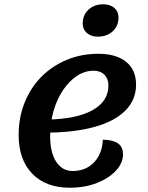

<svg xmlns="http://www.w3.org/2000/svg" viewBox="-20 -851 693 896"><path d="M305 25Q194 25 130.5 -40.5Q67 -106 67 -221Q67 -303 95 -372.5Q123 -442 173 -492.5Q223 -543 291 -571.5Q359 -600 439 -600Q522 -600 568.5 -562.5Q615 -525 615 -456Q615 -385 564.5 -334.5Q514 -284 418.5 -258Q323 -232 188 -232L200 -293Q336 -295 411 -336.5Q486 -378 486 -452Q486 -483 467.5 -502Q449 -521 417 -521Q376 -521 339.5 -497Q303 -473 274.5 -431Q246 -389 230 -333.5Q214 -278 214 -216Q214 -140 242 -96.5Q270 -53 319 -53Q380 -53 418.5 -93Q457 -133 460 -199Q505 -199 529.5 -182.5Q554 -166 554 -131Q554 -90 521 -54.5Q488 -19 432 3Q376 25 305 25ZM436 -680Q405 -680 385.5 -697Q366 -714 366 -741Q366 -781 393 -806Q420 -831 462 -831Q494 -831 513.5 -814Q533 -797 533 -769Q533 -730 506 -705Q479 -680 436 -680Z"/></svg>

Font: Lemonada Medium
Style: Regular
Weight: 500
Designer: Mohamed Gaber (Arabic), Eduardo Tunni (Latin)
Foundry: Kief Type Foundry
Version: Version 4.004; ttfautohint (v1.8.2)